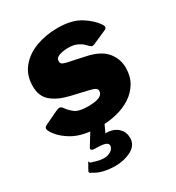

<svg xmlns="http://www.w3.org/2000/svg" viewBox="-185 -652 908 989"><g transform="rotate(-30 269.0 -157.5)"><path d="M250 10Q143 10 83 -25.5Q23 -61 0 -107Q-9 -126 9 -135L91 -174Q104 -180 113 -179Q122 -178 130 -165Q143 -146 166 -128.5Q189 -111 243 -111Q252 -111 267 -112Q282 -113 296.5 -116.5Q311 -120 321.5 -128.5Q332 -137 332 -152Q332 -162 322.5 -168.5Q313 -175 287 -181L188 -204Q121 -220 84 -252Q47 -284 47 -342Q47 -408 83 -452Q119 -496 178 -518Q237 -540 306 -540Q391 -540 442.5 -507.5Q494 -475 519 -435Q523 -429 523 -421.5Q523 -414 513 -409L429 -372Q419 -368 413 -370.5Q407 -373 394 -387Q382 -401 359.5 -412.5Q337 -424 303 -424Q284 -424 266.5 -420.5Q249 -417 238 -409.5Q227 -402 227 -389Q227 -378 233 -372.5Q239 -367 259 -362L362 -340Q442 -323 476 -281.5Q510 -240 510 -187Q510 -136 487.5 -98.5Q465 -61 428 -37Q391 -13 344.5 -1.5Q298 10 250 10ZM348 148Q343 185 302.5 205Q262 225 212 225Q176 225 143.5 217.5Q111 210 88 194Q81 193 77.5 188.5Q74 184 76 179L99 138Q101 133 103 137.5Q105 142 106 145Q124 151 143.5 156Q163 161 180 161Q204 161 221 150Q238 139 240 123Q242 109 226 102Q210 95 161 95Q151 95 145 90.5Q139 86 143 78L194 -5H277L252 49Q249 53 247 53Q245 53 247 53Q288 53 311 68Q334 83 342.5 104.5Q351 126 348 148Z"/></g></svg>

Font: Libre Franklin Black
Style: Italic
Weight: 900
Italic angle: -8°
Designer: Pablo Impallari, Rodrigo Fuenzalida, Nhung Nguyen
Foundry: Impallari Type
Version: Version 3.000